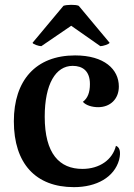

<svg xmlns="http://www.w3.org/2000/svg" viewBox="-20 -756 551 790"><path d="M150 -566 273 -650 393 -566C403 -566 429 -574 431 -580L304 -732C292 -738 253 -737 241 -732L114 -580C115 -574 140 -566 150 -566ZM284 14C378 14 450 -27 470 -98C479 -134 471 -151 457 -156C443 -99 390 -61 319 -61C225 -61 164 -123 164 -276C164 -410 209 -485 279 -485C319 -485 350 -465 350 -410C350 -376 341 -352 321 -337C334 -322 360 -315 384 -315C433 -315 469 -348 469 -400C469 -471 409 -528 289 -528C127 -528 37 -425 37 -257C37 -83 127 14 284 14Z"/></svg>

Font: Arima Koshi ExtraBold
Style: Regular
Weight: 800
Designer: Joana Correia and Natanael Gama
Foundry: NDISCOVER
Version: Version 1.019;PS 001.019;hotconv 1.0.88;makeotf.lib2.5.64775